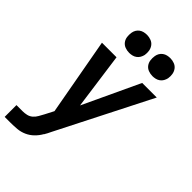

<svg xmlns="http://www.w3.org/2000/svg" viewBox="-284 -848 1164 1164"><g transform="rotate(45 298.0 -266.0)"><path d="M-4 215V114H48Q66 114 83.5 110Q101 106 115 94Q129 82 138 65.5Q147 49 156 33L185 -23L95 -520H220L270 -157L440 -520H565L261 79Q256 90 250.5 100.5Q245 111 239 121H238Q224 146 203 166.5Q182 187 156 198.5Q130 210 102.5 212.5Q75 215 48 215ZM455 -593Q436 -593 419 -599.5Q402 -606 391.5 -620Q381 -634 378.5 -652Q376 -670 379 -689Q381 -702 387.5 -713.5Q394 -725 405 -733Q416 -741 429 -744Q442 -747 455 -747Q473 -747 490 -740.5Q507 -734 517.5 -720Q528 -706 531 -688Q534 -670 531 -651Q528 -638 521.5 -626.5Q515 -615 504 -607Q493 -599 480 -596Q467 -593 455 -593ZM255 -593Q236 -593 219 -599.5Q202 -606 191.5 -620Q181 -634 178.5 -652Q176 -670 179 -689Q181 -702 187.5 -713.5Q194 -725 205 -733Q216 -741 229 -744Q242 -747 255 -747Q273 -747 290 -740.5Q307 -734 317.5 -720Q328 -706 331 -688Q334 -670 331 -651Q328 -638 321.5 -626.5Q315 -615 304 -607Q293 -599 280 -596Q267 -593 255 -593Z"/></g></svg>

Font: Zed Sans Extended
Style: Bold Italic
Weight: 700
Width: 7
Italic angle: -9°
Designer: Belleve Invis
Foundry: Belleve Invis
Version: Version 1.0.0; ttfautohint (v1.8.4)